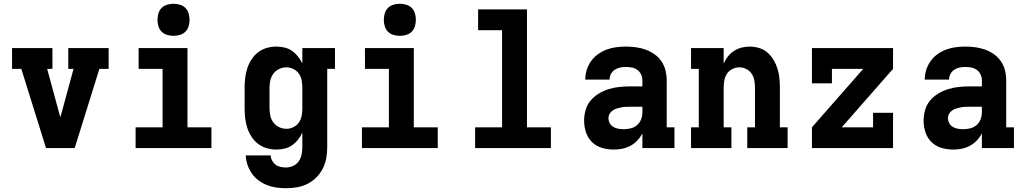

<svg xmlns="http://www.w3.org/2000/svg" viewBox="-20 -785 5440 1018"><path d="M224 0 93 -420H44V-530H258V-420H230L296 -177Q297 -173 298 -170Q299 -167 300 -164Q301 -167 302 -170Q303 -173 304 -177L370 -420H342V-530H556V-420H507L376 0Z M699 0V-110H842V-420H715V-530H974V-110H1101V0ZM900 -595Q883 -595 866 -600Q849 -605 837 -617Q825 -629 820 -646Q815 -663 815 -680Q815 -697 820 -714Q825 -731 837 -743Q849 -755 866 -760Q883 -765 900 -765Q917 -765 934 -760Q951 -755 963 -743Q975 -731 980 -714Q985 -697 985 -680Q985 -663 980 -646Q975 -629 963 -617Q951 -605 934 -600Q917 -595 900 -595Z M1496 213Q1471 213 1445.5 209.5Q1420 206 1396 196.5Q1372 187 1351 171.5Q1330 156 1315.5 135Q1301 114 1292.5 89.5Q1284 65 1283 39H1415Q1416 54 1423 67Q1430 80 1441.5 88.5Q1453 97 1467.5 100Q1482 103 1496 103Q1516 103 1534.5 94.5Q1553 86 1564 70Q1575 54 1579 34.5Q1583 15 1583 -5V-82Q1574 -62 1560 -44.5Q1546 -27 1528 -14.5Q1510 -2 1488.5 3Q1467 8 1445 8Q1419 8 1393.5 0.5Q1368 -7 1347.5 -23Q1327 -39 1313 -61Q1299 -83 1291 -107.5Q1283 -132 1280 -158Q1277 -184 1277 -210V-320Q1277 -346 1280 -372Q1283 -398 1291 -422.5Q1299 -447 1313 -469Q1327 -491 1347.5 -507Q1368 -523 1393.5 -530.5Q1419 -538 1445 -538Q1467 -538 1488.5 -533Q1510 -528 1528 -515.5Q1546 -503 1560 -485.5Q1574 -468 1583 -448V-530H1756V-420H1715V-5Q1715 24 1710 53Q1705 82 1691.5 108.5Q1678 135 1657 156Q1636 177 1610 190Q1584 203 1555 208Q1526 213 1496 213ZM1499 -102Q1518 -102 1536 -111Q1554 -120 1565 -136Q1576 -152 1579.5 -171.5Q1583 -191 1583 -210V-320Q1583 -339 1579.5 -358.5Q1576 -378 1565 -394Q1554 -410 1536 -419Q1518 -428 1499 -428Q1479 -428 1460.5 -419.5Q1442 -411 1430 -395Q1418 -379 1413.5 -359.5Q1409 -340 1409 -320V-210Q1409 -190 1413.5 -170.5Q1418 -151 1430 -135Q1442 -119 1460.5 -110.5Q1479 -102 1499 -102Z M1899 0V-110H2042V-420H1915V-530H2174V-110H2301V0ZM2100 -595Q2083 -595 2066 -600Q2049 -605 2037 -617Q2025 -629 2020 -646Q2015 -663 2015 -680Q2015 -697 2020 -714Q2025 -731 2037 -743Q2049 -755 2066 -760Q2083 -765 2100 -765Q2117 -765 2134 -760Q2151 -755 2163 -743Q2175 -731 2180 -714Q2185 -697 2185 -680Q2185 -663 2180 -646Q2175 -629 2163 -617Q2151 -605 2134 -600Q2117 -595 2100 -595Z M2499 0V-110H2642V-625H2515V-735H2774V-110H2901V0Z M3234 8Q3234 8 3234 8Q3234 8 3234 8H3233Q3202 8 3171.5 -1Q3141 -10 3119 -31.5Q3097 -53 3087 -83.5Q3077 -114 3077 -145Q3077 -174 3085 -202Q3093 -230 3111.5 -252Q3130 -274 3155 -289Q3180 -304 3207.5 -312.5Q3235 -321 3264 -324Q3293 -327 3321 -327H3386V-360Q3386 -376 3379 -390.5Q3372 -405 3359 -414.5Q3346 -424 3330 -427Q3314 -430 3298 -430Q3283 -430 3268 -427Q3253 -424 3240 -415.5Q3227 -407 3219.5 -393Q3212 -379 3212 -363H3083Q3083 -363 3083 -363Q3083 -363 3083 -363Q3083 -389 3091 -414.5Q3099 -440 3114 -461Q3129 -482 3150.5 -497.5Q3172 -513 3196 -522Q3220 -531 3246 -534.5Q3272 -538 3298 -538Q3325 -538 3351.5 -534.5Q3378 -531 3403 -522Q3428 -513 3450 -497.5Q3472 -482 3487 -460Q3502 -438 3508.5 -412Q3515 -386 3515 -360V-110H3556V0H3386V-78Q3375 -57 3359 -40Q3343 -23 3322.5 -12Q3302 -1 3279.5 3.5Q3257 8 3234 8ZM3286 -100Q3305 -100 3324 -104.5Q3343 -109 3357.5 -121.5Q3372 -134 3379 -152Q3386 -170 3386 -189V-219H3321Q3309 -219 3297 -218.5Q3285 -218 3273 -215.5Q3261 -213 3249.5 -209.5Q3238 -206 3228 -199Q3218 -192 3212 -181.5Q3206 -171 3206 -159Q3206 -145 3213 -132Q3220 -119 3232 -112Q3244 -105 3258 -102.5Q3272 -100 3286 -100Z M3644 0V-110H3685V-420H3644V-530H3817V-448Q3826 -468 3839.5 -485.5Q3853 -503 3871.5 -515Q3890 -527 3911.5 -532.5Q3933 -538 3954 -538Q3980 -538 4005 -530.5Q4030 -523 4049 -506.5Q4068 -490 4081.5 -467.5Q4095 -445 4102.5 -420.5Q4110 -396 4112.5 -371Q4115 -346 4115 -320V-110H4156V0H3942V-110H3983V-320Q3983 -339 3979.5 -358.5Q3976 -378 3965.5 -394Q3955 -410 3937 -419Q3919 -428 3900 -428Q3881 -428 3863 -419Q3845 -410 3834.5 -394Q3824 -378 3820.5 -358.5Q3817 -339 3817 -320V-110H3858V0Z M4285 0V-110L4557 -420H4391V-343H4285V-530H4715V-420L4443 -110H4609V-187H4715V0Z M5034 8Q5034 8 5034 8Q5034 8 5034 8H5033Q5002 8 4971.5 -1Q4941 -10 4919 -31.5Q4897 -53 4887 -83.5Q4877 -114 4877 -145Q4877 -174 4885 -202Q4893 -230 4911.5 -252Q4930 -274 4955 -289Q4980 -304 5007.5 -312.5Q5035 -321 5064 -324Q5093 -327 5121 -327H5186V-360Q5186 -376 5179 -390.5Q5172 -405 5159 -414.5Q5146 -424 5130 -427Q5114 -430 5098 -430Q5083 -430 5068 -427Q5053 -424 5040 -415.5Q5027 -407 5019.5 -393Q5012 -379 5012 -363H4883Q4883 -363 4883 -363Q4883 -363 4883 -363Q4883 -389 4891 -414.5Q4899 -440 4914 -461Q4929 -482 4950.5 -497.5Q4972 -513 4996 -522Q5020 -531 5046 -534.5Q5072 -538 5098 -538Q5125 -538 5151.5 -534.5Q5178 -531 5203 -522Q5228 -513 5250 -497.5Q5272 -482 5287 -460Q5302 -438 5308.5 -412Q5315 -386 5315 -360V-110H5356V0H5186V-78Q5175 -57 5159 -40Q5143 -23 5122.5 -12Q5102 -1 5079.5 3.5Q5057 8 5034 8ZM5086 -100Q5105 -100 5124 -104.5Q5143 -109 5157.5 -121.5Q5172 -134 5179 -152Q5186 -170 5186 -189V-219H5121Q5109 -219 5097 -218.5Q5085 -218 5073 -215.5Q5061 -213 5049.5 -209.5Q5038 -206 5028 -199Q5018 -192 5012 -181.5Q5006 -171 5006 -159Q5006 -145 5013 -132Q5020 -119 5032 -112Q5044 -105 5058 -102.5Q5072 -100 5086 -100Z"/></svg>

Font: Iosevka Slab XBdEx
Style: Regular
Weight: 800
Width: 7
Monospace: yes
Designer: Belleve Invis
Foundry: Belleve Invis
Version: Version 11.1.0; ttfautohint (v1.8.3)